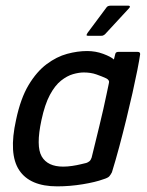

<svg xmlns="http://www.w3.org/2000/svg" viewBox="-20 -655 522 681"><path d="M183 6Q86 6 48 -51.5Q10 -109 37 -230Q53 -306 81.5 -353.5Q110 -401 145.5 -427.5Q181 -454 218 -464Q255 -474 289 -474Q319 -474 346 -464Q373 -454 384 -444L389 -464Q390 -468 393 -469.5Q396 -471 400 -471H468Q478 -471 477 -462Q474 -441 467 -405.5Q460 -370 450 -325.5Q440 -281 428 -232Q416 -183 403 -134.5Q390 -86 377 -44Q373 -36 368 -30Q363 -24 346 -19Q319 -9 273.5 -1.5Q228 6 183 6ZM204 -64Q219 -64 236 -66.5Q253 -69 267 -72.5Q281 -76 286 -77Q292 -79 297 -83Q302 -87 305 -96Q311 -120 318 -149Q325 -178 332.5 -208.5Q340 -239 346.5 -268Q353 -297 358 -321Q363 -345 366 -359Q368 -365 365.5 -369.5Q363 -374 357 -377Q342 -384 322 -391Q302 -398 277 -398Q260 -398 239 -392Q218 -386 196.5 -369Q175 -352 157 -318.5Q139 -285 127 -229Q107 -136 128 -100Q149 -64 204 -64ZM293 -528Q287 -528 287 -530.5Q287 -533 291 -539L358 -629Q362 -635 374 -635H435Q439 -635 440.5 -632.5Q442 -630 437 -625L352 -533Q348 -530 345.5 -529Q343 -528 337 -528Z"/></svg>

Font: Glory Medium
Style: Italic
Weight: 500
Italic angle: -12°
Version: Version 1.011